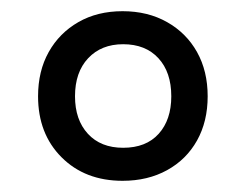

<svg xmlns="http://www.w3.org/2000/svg" viewBox="-20 -746 440 343"><path d="M199 -423Q132 -423 90 -465Q48 -507 48 -574Q48 -619 67 -653Q86 -687 120 -706.5Q154 -726 199 -726Q244 -726 278.5 -706.5Q313 -687 332 -653Q351 -619 351 -574Q351 -529 332 -495Q313 -461 278.5 -442Q244 -423 199 -423ZM200 -482Q241 -482 263.5 -507Q286 -532 286 -574Q286 -617 263 -642Q240 -667 200 -667Q161 -667 137.5 -642Q114 -617 114 -574Q114 -532 137 -507Q160 -482 200 -482Z"/></svg>

Font: Noto Rashi Hebrew
Style: Regular
Weight: 400
Version: Version 1.006